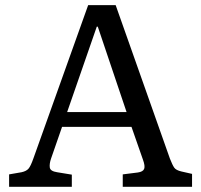

<svg xmlns="http://www.w3.org/2000/svg" viewBox="-20 -720 775 740"><path d="M15.1 0V-47.9L63 -56.2Q81.1 -60.1 89.6 -69.6Q98.1 -79.1 108.9 -109.9L319.8 -700.2H425.8L634.8 -108.9Q644.5 -84 651.4 -74Q658.2 -64 679.2 -59.1L720.2 -49.8V0H453.1V-47.9L511.2 -55.2Q531.2 -58.1 535.6 -69.1Q540 -80.1 530.8 -105L486.8 -231H219.2L176.8 -108.9Q169.9 -88.9 171.9 -74.5Q173.8 -60.1 200.2 -56.2L256.8 -46.9V0ZM238.8 -288.1H467.8L356.9 -617.2H353Z"/></svg>

Font: Literata
Style: Regular
Weight: 400
Designer: Latin by Veronika Burian and Jose Scaglione. Greek by Irene Vlachou. Cyrillic by Vera Evstafieva.
Foundry: TypeTogether
Version: Version 3.002